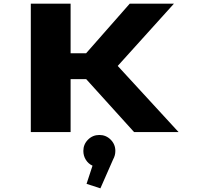

<svg xmlns="http://www.w3.org/2000/svg" viewBox="-20 -720 1090 1047"><path d="M711 0 450 -288.5H365V0H148V-700H365V-429.5H449.5L687.5 -700H928.5L622 -360.5L953.5 0ZM597 149 527.5 307 452 282.5 484.5 183.5Q461.5 173 448 151.2Q434.5 129.5 434.5 103Q434.5 67 460 41.5Q485.5 16 522 16Q558 16 583.5 41.5Q609 67 609 103Q609 127.5 597 149Z"/></svg>

Font: League Mono Extended ExtraBold
Style: Regular
Weight: 800
Width: 9
Designer: Tyler Finck
Foundry: The League of Moveable Type / Tyler Finck
Version: Version 2.210